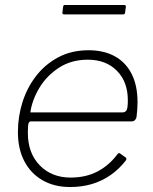

<svg xmlns="http://www.w3.org/2000/svg" viewBox="-20 -742 617 772"><path d="M262 10Q198 10 150.5 -17.5Q103 -45 77.5 -94.5Q52 -144 52 -211Q52 -273 70.5 -331.5Q89 -390 125.5 -437Q162 -484 215 -512Q268 -540 336 -540Q398 -540 442 -515.5Q486 -491 509.5 -444.5Q533 -398 533 -331Q533 -317 532 -302.5Q531 -288 529 -272Q528 -265 523 -259.5Q518 -254 510 -254H104Q98 -254 95 -246.5Q92 -239 92 -208Q92 -126 140 -77Q188 -28 264 -28Q325 -28 372 -52.5Q419 -77 453 -123Q457 -127 459.5 -126.5Q462 -126 464 -124L485 -109Q490 -106 487 -98Q459 -62 424.5 -38Q390 -14 349.5 -2Q309 10 262 10ZM472 -290Q483 -290 488.5 -298Q494 -306 494 -339Q494 -413 450 -457.5Q406 -502 333 -502Q267 -502 217.5 -470Q168 -438 138.5 -389Q109 -340 102 -290ZM486 -715 483 -691Q482 -687 480.5 -685.5Q479 -684 473 -684H238Q234 -684 232 -686.5Q230 -689 231 -693L234 -716Q235 -719 236 -720.5Q237 -722 239 -722H481Q483 -722 485 -719.5Q487 -717 486 -715Z"/></svg>

Font: Libre Franklin Thin
Style: Italic
Weight: 100
Italic angle: -8°
Designer: Pablo Impallari, Rodrigo Fuenzalida, Nhung Nguyen
Foundry: Impallari Type
Version: Version 3.000